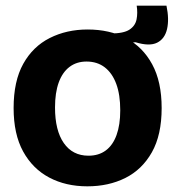

<svg xmlns="http://www.w3.org/2000/svg" viewBox="-20 -643 654 677"><path d="M458 -494 401 -491 370 -525Q416 -525 436.5 -538.5Q457 -552 461.5 -574.5Q466 -597 462 -623H567Q577 -575 569 -540.5Q561 -506 534 -492.5Q507 -479 458 -494ZM288 14Q212 14 153.5 -17Q95 -48 61.5 -109Q28 -170 28 -262Q28 -357 62 -418Q96 -479 155.5 -509Q215 -539 289 -539Q366 -539 424.5 -508.5Q483 -478 516.5 -416.5Q550 -355 550 -262Q550 -167 515.5 -106Q481 -45 422 -15.5Q363 14 288 14ZM292 -94Q328 -94 353 -112.5Q378 -131 391 -167Q404 -203 404 -254Q404 -309 390 -347Q376 -385 349.5 -405.5Q323 -426 285 -426Q250 -426 225 -407Q200 -388 187 -352Q174 -316 174 -264Q174 -183 205 -138.5Q236 -94 292 -94Z"/></svg>

Font: Bricolage Grotesque 72pt
Style: Bold
Weight: 700
Designer: Mathieu Triay
Foundry: Atelier Triay
Version: Version 1.001;gftools[0.9.33.dev8+g029e19f]